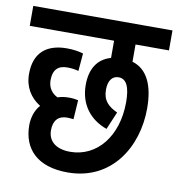

<svg xmlns="http://www.w3.org/2000/svg" viewBox="-73 -689 704 758"><g transform="rotate(10 279.0 -310.0)"><path d="M243 -80C186 -80 154 -107 154 -151C154 -189 172 -211 209 -211C217 -211 224 -210 234 -209L239 -286C230 -288 217 -290 203 -290C186 -290 171 -288 157 -283C135 -293 118 -314 118 -345C118 -387 138 -406 174 -406C192 -406 206 -404 220 -400L226 -471C210 -476 188 -480 160 -480C77 -480 30 -438 30 -355C30 -302 55 -263 95 -238C75 -216 66 -185 66 -154C67 -61 125 2 247 2C423 2 513 -146 513 -301C513 -395 484 -455 424 -473V-542H558V-622H0V-542H338V-473C284 -458 258 -414 258 -351C258 -273 301 -218 369 -194L399 -265C362 -282 340 -303 340 -346C340 -382 355 -403 381 -403C413 -403 427 -371 427 -311C427 -174 350 -80 243 -80Z"/></g></svg>

Font: Noto Sans Devanagari ExtraCondensed Medium
Style: Regular
Weight: 500
Width: 2
Designer: Jelle Bosma - Monotype Design Team
Foundry: Monotype Imaging Inc.
Version: Version 2.004